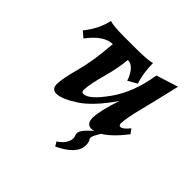

<svg xmlns="http://www.w3.org/2000/svg" viewBox="-176 -660 1049 1049"><g transform="rotate(45 349.0 -135.0)"><path d="M386.2 217.8 371.1 193.4Q419.9 161.6 424.8 118.7Q424.8 106.9 421.4 99.9Q418 92.8 417.5 82.5Q417.5 57.6 475.6 7.3Q465.8 9.8 456.1 9.8Q418.9 9.8 418.9 -40Q421.4 -98.1 458 -206.1Q375 -85.9 301 -38.1Q227.1 9.8 184.1 9.8Q168.9 9.8 159.7 -0.7Q150.4 -11.2 150.4 -30.8Q151.4 -74.7 177.7 -170.9Q201.7 -258.3 212.9 -400.4Q146 -399.9 77.6 -308.6L43.9 -337.4Q100.1 -407.2 116.2 -482.4Q148.4 -472.7 228.5 -472.7H315.4Q410.2 -472.7 441.4 -482.4Q441.4 -407.2 461.9 -344.2L410.2 -314.5Q380.9 -397.5 332 -397.5Q326.7 -331.5 305.2 -253.9Q278.3 -156.7 276.9 -112.3Q276.9 -93.8 291 -93.8Q334.5 -93.8 407 -195.8Q479.5 -297.9 502.4 -447.3L629.4 -487.8Q598.6 -354 575 -261.5Q551.3 -168.9 549.8 -127.4Q549.8 -109.4 562.5 -109.4Q579.6 -109.4 609.9 -147L629.4 -120.1Q565.9 -39.1 514.6 -8.8Q487.8 32.2 487.8 48.3Q488.3 54.2 493.2 62Q500 72.8 500 94.7Q500 163.6 386.2 217.8Z"/></g></svg>

Font: Kelvinch
Style: Bold Italic
Weight: 700
Italic angle: -10°
Designer: Paul James Miller
Foundry: High-Logic / Made with FontCreator
Version: Version 3.30 September 23, 2016